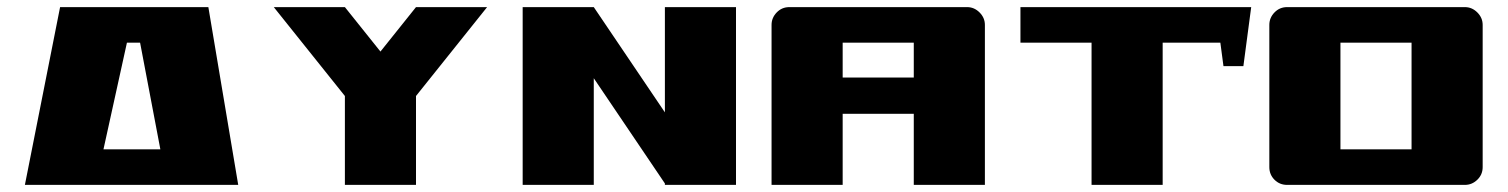

<svg xmlns="http://www.w3.org/2000/svg" viewBox="-20 -520 4240 540"><path d="M149 -500H566L650 0H50ZM271 -100H431L374 -400H337Z M750 -500H950L1050 -375L1150 -500H1350L1150 -250V0H950V-250Z M1450 -500H1650L1850 -204V-500H2050V0H1850V-4L1650 -300V0H1450Z M2150 -450Q2150 -470 2164.5 -485Q2179 -500 2200 -500H2700Q2720 -500 2735 -485Q2750 -470 2750 -450V0H2550V-200H2350V0H2150ZM2550 -302V-400H2350V-302Z M2850 -500H3450V-400H3250V0H3050V-400H2850Z M4100 -500Q4120 -500 4135 -485Q4150 -470 4150 -450V-50Q4150 -29 4135 -14.5Q4120 0 4100 0H3600Q3579 0 3564.5 -14.5Q3550 -29 3550 -50V-450Q3550 -470 3564.5 -485Q3579 -500 3600 -500ZM3750 -400V-100H3950V-400ZM3399 -500H3499L3477 -334H3421Z"/></svg>

Font: Tokeely Brookings
Style: Regular
Weight: 400
Designer: Peter Wiegel
Foundry: Peter Wiegel
Version: Version 2.001